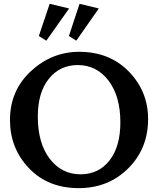

<svg xmlns="http://www.w3.org/2000/svg" viewBox="-20 -974 844 1004"><path d="M391.6 9.8Q231 9.8 131.6 -94.2Q32.2 -198.2 32.2 -346.7Q32.2 -500.5 141.6 -601.8Q251 -703.1 394.5 -703.1Q552.7 -703.1 653.6 -599.9Q754.4 -496.6 754.4 -351.6Q754.4 -196.8 650.4 -93.5Q546.4 9.8 391.6 9.8ZM400.9 -62.5Q495.6 -62.5 552.5 -134.8Q609.4 -207 609.4 -334.5Q609.4 -471.2 547.4 -552.5Q485.4 -633.8 386.7 -633.8Q293 -633.8 235.4 -562Q177.7 -490.2 177.7 -364.3Q177.7 -225.6 240 -144Q302.2 -62.5 400.9 -62.5ZM222.2 -761.2 183.1 -785.6 239.7 -954.1 341.3 -929.7ZM378.9 -761.2 340.3 -785.6 396 -954.1 496.6 -929.7Z"/></svg>

Font: Kelvinch
Style: Bold
Weight: 700
Designer: Paul James Miller
Foundry: High-Logic / Made with FontCreator
Version: Version 3.501;March 28, 2021;FontCreator 13.0.0.2683 64-bit